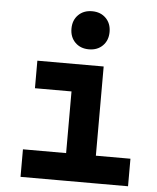

<svg xmlns="http://www.w3.org/2000/svg" viewBox="-53 -802 693 848"><g transform="rotate(5 293.0 -378.0)"><path d="M261.2 0V-488.3H393.1V0ZM69.8 0V-122.1H271V0ZM383.3 0V-122.1H546.4V0ZM99.1 -395.5V-517.6H393.1V-395.5ZM321.3 -587.4Q283.7 -587.4 260.3 -610.8Q236.8 -634.3 236.8 -671.9Q236.8 -709.5 260.3 -732.9Q283.7 -756.3 321.3 -756.3Q358.9 -756.3 382.3 -732.9Q405.8 -709.5 405.8 -671.9Q405.8 -634.3 382.3 -610.8Q358.9 -587.4 321.3 -587.4Z"/></g></svg>

Font: Cascadia Mono
Style: Regular
Weight: 400
Monospace: yes
Designer: Aaron Bell
Foundry: Saja Typeworks
Version: Version 2404.023